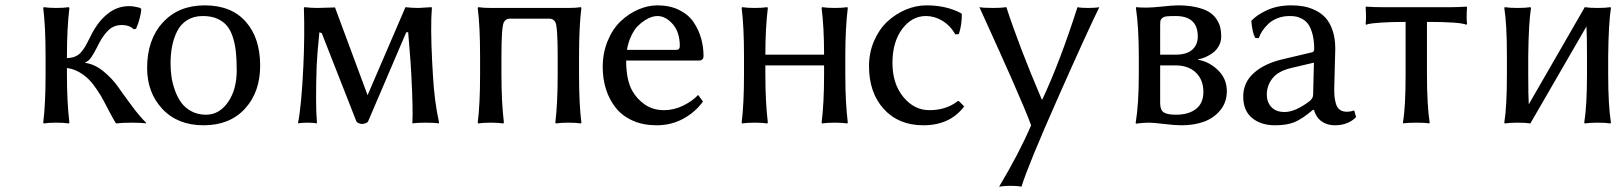

<svg xmlns="http://www.w3.org/2000/svg" viewBox="-20 -460 6061 720"><path d="M150.9 -180.2V-250Q150.9 -360.4 142.1 -430.2L144 -433.1Q162.6 -430.2 190.9 -430.2Q219.7 -430.2 237.8 -433.1L240.2 -430.2Q231 -352.5 231 -250V-242.2Q249.5 -242.7 262.9 -248.5Q276.4 -254.4 286.1 -266.6Q295.9 -278.8 302.2 -290Q308.6 -301.3 317.9 -320.6Q327.1 -339.8 335 -352.1Q357.4 -389.6 390.4 -413.3Q423.3 -437 464.8 -437Q481.9 -437 505.9 -430.2L509.8 -425.8Q509.8 -415 504.2 -392.6Q498.5 -370.1 490.2 -352.1L481.9 -350.1Q464.4 -366.2 438 -366.2Q407.2 -366.2 387.2 -347.2Q367.2 -328.1 351.1 -296.9Q349.6 -293.5 341.8 -278.8Q334 -264.2 331.5 -259.8Q329.1 -255.4 323 -246.3Q316.9 -237.3 311.5 -232.9Q306.2 -228.5 299.8 -226.1V-224.1Q334.5 -219.7 367.4 -192.9Q400.4 -166 422.4 -134.8Q444.3 -103.5 474.6 -62.7Q504.9 -22 527.8 0L525.9 2.9Q512.7 0 474.1 0Q437.5 0 415 2.9Q405.8 -11.7 392.6 -36.6Q379.4 -61.5 369.4 -80.8Q359.4 -100.1 344.2 -122.8Q329.1 -145.5 313.7 -161.4Q298.3 -177.2 276.9 -189.5Q255.4 -201.7 231 -205.1V-180.2Q231 -77.6 240.2 0L237.8 2.9Q219.7 0 190.9 0Q162.1 0 144 2.9L142.1 0Q150.9 -69.8 150.9 -180.2Z M531.7 -205.1Q531.7 -311.5 590.6 -375.7Q649.4 -439.9 747.6 -439.9Q847.2 -439.9 901.4 -378.9Q955.6 -317.9 955.6 -213.9Q955.6 -114.3 898.4 -52.2Q841.3 9.8 743.7 9.8Q646.5 9.8 589.1 -51.3Q531.7 -112.3 531.7 -205.1ZM740.7 -399.9Q707 -399.9 682.4 -384.8Q657.7 -369.6 644.5 -343.3Q631.3 -316.9 625.5 -287.1Q619.6 -257.3 619.6 -222.2Q619.6 -196.8 623 -172.4Q626.5 -147.9 636 -121.3Q645.5 -94.7 659.9 -75Q674.3 -55.2 698.2 -42.5Q722.2 -29.8 752.4 -29.8Q802.2 -29.8 835 -76.9Q867.7 -124 867.7 -195.8Q867.7 -234.9 864.7 -263.9Q861.8 -293 853.5 -319.6Q845.2 -346.2 831.3 -363Q817.4 -379.9 794.7 -389.9Q772 -399.9 740.7 -399.9Z M1167.5 -213.9Q1162.6 -70.3 1168.5 0L1166.5 2.9Q1156.2 0 1132.3 0Q1122.6 0 1114.3 0.7Q1106 1.5 1102.1 2L1098.6 2.9L1097.7 0Q1110.4 -61 1117.7 -213.9Q1123 -328.1 1119.6 -430.2L1121.6 -433.1Q1145.5 -430.2 1171.4 -430.2L1236.3 -432.1L1358.4 -103L1500.5 -433.1Q1522.9 -430.2 1549.8 -430.2L1598.6 -433.1L1599.6 -430.2Q1593.8 -363.3 1600.6 -228L1603.5 -178.2Q1608.4 -83.5 1626.5 0L1624.5 2.9Q1610.8 0 1576.7 0Q1561 0 1548.8 0.7Q1536.6 1.5 1531.7 2L1527.3 2.9L1526.4 0Q1529.3 -50.8 1522.5 -178.2L1519.5 -228Q1512.2 -326.7 1510.7 -338.9H1503.4L1360.4 -4.9Q1358.4 -0.5 1350.8 2.2Q1343.3 4.9 1337.4 4.9Q1333 4.9 1325.7 2.2Q1318.4 -0.5 1316.4 -4.9L1186.5 -335.9L1177.7 -338.9Q1169.4 -257.3 1167.5 -213.9Z M1820.3 -430.2H2111.3Q2140.1 -430.2 2158.2 -433.1L2160.2 -430.2Q2151.4 -360.4 2151.4 -250V-180.2Q2151.4 -69.8 2160.2 0L2158.2 2.9Q2140.1 0 2111.3 0Q2082.5 0 2064.5 2.9L2062.5 0Q2071.3 -73.2 2071.3 -180.2V-250Q2071.3 -360.8 2062.5 -377Q2054.7 -390.1 2040.5 -390.1H1891.6Q1877.4 -390.1 1869.6 -377Q1860.4 -360.4 1860.4 -250V-180.2Q1860.4 -77.6 1869.6 0L1867.2 2.9Q1849.1 0 1820.3 0Q1791.5 0 1773.4 2.9L1771.5 0Q1780.3 -69.8 1780.3 -180.2V-250Q1780.3 -360.4 1771.5 -430.2L1773.4 -433.1Q1792 -430.2 1820.3 -430.2Z M2331.1 -272.9H2515.1Q2529.3 -272.9 2529.3 -287.1Q2529.3 -339.4 2502.7 -369.6Q2476.1 -399.9 2445.3 -399.9Q2437 -399.9 2426 -397Q2415 -394 2400.1 -385Q2385.3 -376 2372.1 -362.8Q2358.9 -349.6 2347.4 -325.9Q2335.9 -302.2 2331.1 -272.9ZM2598.1 -104 2616.2 -79.1Q2586.4 -38.6 2541.5 -14.4Q2496.6 9.8 2442.4 9.8Q2392.6 9.8 2353.5 -7.3Q2314.5 -24.4 2290 -54.7Q2265.6 -85 2252.9 -124Q2240.2 -163.1 2240.2 -209Q2240.2 -261.7 2258.8 -306.6Q2277.3 -351.6 2307.1 -379.9Q2336.9 -408.2 2373 -424.1Q2409.2 -439.9 2445.3 -439.9Q2492.2 -439.9 2527.3 -422.4Q2562.5 -404.8 2581.5 -376Q2600.6 -347.2 2609.4 -315.4Q2618.2 -283.7 2618.2 -250Q2618.2 -232.9 2600.1 -232.9H2328.1Q2328.1 -161.6 2350.1 -121.1Q2368.2 -88.4 2398.7 -67.6Q2429.2 -46.9 2470.2 -46.9Q2506.8 -46.9 2541.5 -63.7Q2576.2 -80.6 2598.1 -104Z M3070.3 -180.2V-214.8H2850.1V-180.2Q2850.1 -77.6 2859.4 0L2856.9 2.9Q2838.9 0 2810.1 0Q2781.2 0 2763.2 2.9L2761.2 0Q2770 -69.8 2770 -180.2V-250Q2770 -360.4 2761.2 -430.2L2763.2 -433.1Q2781.7 -430.2 2810.1 -430.2Q2838.9 -430.2 2856.9 -433.1L2859.4 -430.2Q2850.1 -354 2850.1 -254.9H3070.3Q3070.3 -357.9 3061 -430.2L3063 -433.1Q3081.5 -430.2 3110.4 -430.2Q3138.7 -430.2 3157.2 -433.1L3159.2 -430.2Q3149.9 -352.5 3149.9 -250V-180.2Q3149.9 -77.6 3159.2 0L3157.2 2.9Q3138.7 0 3110.4 0Q3081.1 0 3063 2.9L3061 0Q3070.3 -73.7 3070.3 -180.2Z M3452.6 -399.9Q3399.4 -399.9 3363 -351.1Q3326.7 -302.2 3326.7 -224.1Q3326.7 -146 3367.4 -96.4Q3408.2 -46.9 3464.8 -46.9Q3528.8 -46.9 3571.8 -81.1H3575.7L3595.7 -61Q3542.5 9.8 3442.9 9.8Q3349.6 9.8 3294.2 -51.3Q3238.8 -112.3 3238.8 -211.9Q3238.8 -262.7 3257.8 -306.6Q3276.9 -350.6 3307.6 -379.2Q3338.4 -407.7 3376.7 -423.8Q3415 -439.9 3454.6 -439.9Q3528.8 -439.9 3584.5 -410.2L3586.9 -407.2Q3586.9 -365.7 3575.7 -332L3562.5 -331.1Q3543.5 -364.3 3513.9 -382.1Q3484.4 -399.9 3452.6 -399.9Z M3652.8 -433.1Q3667.5 -430.2 3704.6 -430.2Q3735.4 -430.2 3753.9 -433.1Q3801.8 -285.6 3886.7 -86.9H3888.7Q3954.6 -227.1 4020.5 -433.1Q4033.7 -430.2 4059.6 -430.2Q4087.9 -430.2 4102.5 -433.1Q4061 -349.6 3948.2 -95.2Q3835.4 159.2 3810.5 240.2Q3794.9 236.8 3769.5 236.8Q3743.7 236.8 3726.6 240.2Q3802.2 113.8 3846.7 9.8Q3836.9 -17.1 3818.1 -61.8Q3799.3 -106.4 3773.7 -164.6Q3748 -222.7 3729.5 -263.7Q3710.9 -304.7 3683.8 -364.7Q3656.7 -424.8 3652.8 -433.1Z M4330.6 -254.9H4387.7Q4429.7 -254.9 4450.7 -273.4Q4471.7 -292 4471.7 -323.2Q4471.7 -399.9 4388.7 -399.9Q4366.7 -399.9 4355.5 -398.7Q4344.2 -397.5 4338.4 -392.3Q4332.5 -387.2 4331.5 -381.6Q4330.6 -376 4330.6 -362.8ZM4330.6 -214.8V-73.2Q4330.6 -46.9 4344.5 -38.3Q4358.4 -29.8 4389.6 -29.8Q4437 -29.8 4464.8 -51.3Q4492.7 -72.8 4492.7 -115.2Q4492.7 -160.6 4464.6 -187.7Q4436.5 -214.8 4387.7 -214.8ZM4411.6 9.8Q4385.7 9.8 4345 4.9Q4304.2 0 4289.6 0Q4277.3 0 4264.9 1Q4252.4 2 4246.1 2.9L4239.7 3.9L4238.8 1Q4250.5 -71.3 4250.5 -179.2V-248Q4250.5 -356.9 4239.7 -430.2L4240.7 -433.1Q4277.3 -429.2 4328.4 -434.6Q4379.4 -439.9 4396.5 -439.9Q4436 -439.9 4465.8 -433.1Q4495.6 -426.3 4513.2 -415.5Q4530.8 -404.8 4541.5 -388.9Q4552.2 -373 4555.9 -357.4Q4559.6 -341.8 4559.6 -323.2Q4559.6 -304.2 4550.8 -288.1Q4542 -272 4528.3 -262Q4514.6 -252 4500.7 -245.8Q4486.8 -239.7 4473.6 -237.8V-235.8Q4515.1 -228.5 4547.9 -196.5Q4580.6 -164.6 4580.6 -118.2Q4580.6 -76.2 4555.9 -46.4Q4531.2 -16.6 4494.1 -3.4Q4457 9.8 4411.6 9.8Z M4907.2 -225.1 4822.3 -205.1Q4773.9 -193.8 4752.2 -166.7Q4730.5 -139.6 4730.5 -105Q4730.5 -77.1 4747.6 -58.6Q4764.6 -40 4797.4 -40Q4836.9 -40 4890.1 -80.1Q4904.3 -90.8 4904.3 -106ZM4907.2 -47.9H4903.3Q4862.8 -13.7 4834.5 -2Q4806.2 9.8 4761.2 9.8Q4708.5 9.8 4675.3 -17.6Q4642.1 -44.9 4642.1 -98.1Q4642.1 -150.4 4681.6 -186Q4721.2 -221.7 4790 -237.8L4901.4 -264.2Q4908.2 -266.6 4908.2 -275.9Q4908.2 -308.1 4901.9 -331.8Q4895.5 -355.5 4886.5 -368.4Q4877.4 -381.3 4864 -388.7Q4850.6 -396 4840.1 -397.9Q4829.6 -399.9 4816.4 -399.9Q4791.5 -399.9 4770.5 -391.6Q4749.5 -383.3 4735.8 -370.1Q4722.2 -356.9 4713.6 -343.8Q4705.1 -330.6 4700.2 -316.9L4687 -317.9Q4676.3 -336.9 4672.4 -381.8Q4692.9 -404.3 4731.9 -422.1Q4771 -439.9 4822.3 -439.9Q4847.2 -439.9 4868.9 -436Q4890.6 -432.1 4913.1 -421.1Q4935.5 -410.2 4951.4 -392.6Q4967.3 -375 4977.3 -345.5Q4987.3 -315.9 4987.3 -276.9Q4987.3 -273.4 4985.4 -208Q4983.4 -142.6 4983.4 -126Q4983.4 -108.9 4984.4 -97.9Q4985.4 -86.9 4989.5 -71.8Q4993.7 -56.6 5003.9 -48.8Q5014.2 -41 5030.3 -41Q5043.9 -41 5058.1 -45.9L5065.4 -21Q5035.6 9.8 4985.4 9.8Q4956.5 9.8 4936 -4.9Q4915.5 -19.5 4907.2 -47.9Z M5251 -377.9Q5195.3 -377.9 5158.4 -375.2Q5121.6 -372.6 5112.3 -370.1L5103 -367.2L5101.1 -370.1Q5104 -392.6 5101.1 -433.1L5103 -435.1Q5133.3 -433.1 5158.2 -433.1H5424.3Q5448.7 -433.1 5479 -435.1L5481.4 -433.1Q5478.5 -392.6 5481.4 -370.1L5479 -367.2Q5455.6 -377.9 5331.1 -377.9V-180.2Q5331.1 -66.4 5341.3 0L5339.4 2.9Q5325.2 0 5291 0Q5275.4 0 5263.2 0.7Q5251 1.5 5246.6 2L5242.2 2.9L5241.2 0Q5251 -60.1 5251 -180.2Z M5630.9 -251Q5630.9 -370.1 5621.1 -430.2L5623 -433.1Q5641.1 -430.2 5670.9 -430.2Q5700.7 -430.2 5718.8 -433.1L5721.2 -430.2Q5712.4 -374 5710.9 -251V-179.2Q5710.9 -101.1 5712.9 -68.8L5922.9 -433.1Q5940.9 -430.2 5971.2 -430.2Q6000.5 -430.2 6019 -433.1L6021 -430.2Q6012.2 -374 6010.7 -251V-179.2Q6010.7 -66.4 6021 0L6019 2.9Q6000.5 0 5971.2 0Q5940.9 0 5922.9 2.9L5920.9 0Q5931.2 -63.5 5931.2 -179.2V-251Q5931.2 -327.6 5929.2 -360.8L5718.8 2.9Q5700.7 0 5670.9 0Q5641.1 0 5623 2.9L5621.1 0Q5630.9 -60.1 5630.9 -179.2Z"/></svg>

Font: Linear Smooth
Style: Regular
Weight: 400
Designer: Philipp H. Poll, Flanker
Foundry: Philipp H. Poll, reworked by Flanker
Version: Version 1.061 | FøM Fix